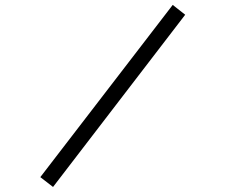

<svg xmlns="http://www.w3.org/2000/svg" viewBox="-20 -742 974 762"><path d="M190.5 0 715 -683.5 665.5 -722.5 140 -39Z"/></svg>

Font: Eudonet
Style: Regular
Weight: 400
Designer: Mikhail Sharanda
Foundry: Mikhail Sharanda
Version: Version 4.503;Glyphs 3.1.2 (3151)